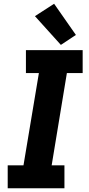

<svg xmlns="http://www.w3.org/2000/svg" viewBox="-20 -1002 472 1022"><path d="M21 0H323V-122H255L336 -613H420V-735H118V-613H187L105 -122H21ZM304 -763 384 -816 268 -982 166 -916Z"/></svg>

Font: Iosevka Sparkle Heavy Oblique
Style: Regular
Weight: 900
Italic angle: -9°
Designer: Belleve Invis
Foundry: Belleve Invis
Version: Version 4.5.0; ttfautohint (v1.8.3)